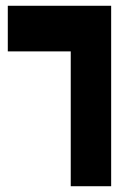

<svg xmlns="http://www.w3.org/2000/svg" viewBox="-20 -645 465 665"><path d="M225 0V-467H7V-625H365V0Z"/></svg>

Font: Changa ExtraLight
Style: Bold
Weight: 700
Version: Version 3.002; ttfautohint (v1.8.2)